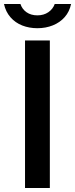

<svg xmlns="http://www.w3.org/2000/svg" viewBox="-38 -943 376 963"><path d="M212 -740V0H87.5V-740ZM149.5 -801.5Q108.5 -801.5 73.5 -815.2Q38.5 -829 14.5 -856.5Q-9.5 -884 -18 -923H64.5Q73 -897 95.2 -881.5Q117.5 -866 149.5 -866Q181.5 -866 204.5 -881.8Q227.5 -897.5 236.5 -923H318.5Q310.5 -884.5 286.5 -857.2Q262.5 -830 227 -815.8Q191.5 -801.5 149.5 -801.5Z"/></svg>

Font: 1883 Sans SemiBold
Style: Regular
Weight: 600
Designer: 1883 Sans project is a fork of Public Sans.
Version: Version 1.009